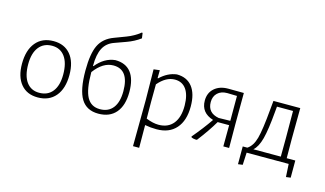

<svg xmlns="http://www.w3.org/2000/svg" viewBox="-100 -1031 2598 1535"><g transform="rotate(15 1199.5 -263.0)"><path d="M246 -462Q336 -462 386.5 -401.5Q437 -341 437 -233Q437 -120 384 -57Q331 6 237 6Q147 6 97 -54.5Q47 -115 47 -222Q47 -335 99.5 -398.5Q152 -462 246 -462ZM244 -423Q174 -423 135 -373Q96 -323 96 -232Q96 -136 133.5 -84.5Q171 -33 239 -33Q310 -33 349 -82.5Q388 -132 388 -223Q388 -319 350 -371Q312 -423 244 -423Z M739 6Q641 6 596 -67.5Q551 -141 551 -301Q551 -441 585 -511Q619 -581 703 -612L798 -648Q857 -670 909 -711L915 -709L921 -666Q871 -629 809 -607L715 -573Q655 -552 627.5 -499.5Q600 -447 600 -354V-352L604 -351Q672 -434 761 -443Q847 -443 891 -387.5Q935 -332 935 -225Q935 -114 884 -54Q833 6 739 6ZM600 -296Q600 -157 634 -94.5Q668 -32 742 -32Q812 -32 849.5 -80.5Q887 -129 887 -219Q887 -398 758 -398Q672 -398 600 -301Z M1125 -457 1124 -391H1129Q1192 -451 1266 -460Q1349 -460 1394 -403Q1439 -346 1439 -240Q1439 -123 1382 -58.5Q1325 6 1221 6Q1171 6 1125 -3L1126 185H1075L1078 -195L1075 -451ZM1123 -198 1124 -56Q1181 -33 1227 -33Q1306 -33 1348.5 -86Q1391 -139 1390 -236Q1389 -323 1356 -369.5Q1323 -416 1262 -416Q1189 -416 1124 -340Z M1550 5Q1524 4 1508 -5L1507 -11Q1584 -102 1639 -183Q1535 -215 1535 -316Q1535 -380 1578 -418Q1621 -456 1692 -456L1821 -455L1820 -198L1821 0H1773L1774 -176H1679Q1631 -94 1557 2ZM1584 -317Q1584 -227 1678 -210L1774 -212V-418L1693 -420Q1643 -420 1613.5 -392Q1584 -364 1584 -317Z M1923 107V-40H1961Q2005 -68 2024.5 -139.5Q2044 -211 2059 -383L2066 -455H2288L2286 -198L2287 -40H2358V102L2320 107L2314 0H1966L1961 102ZM2101 -375Q2088 -223 2068 -147.5Q2048 -72 2011 -40H2238L2239 -195L2238 -418H2105Z"/></g></svg>

Font: Alegreya Sans Light
Style: Regular
Weight: 300
Designer: Juan Pablo del Peral
Foundry: Huerta Tipografica
Version: Version 2.007